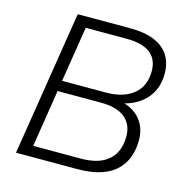

<svg xmlns="http://www.w3.org/2000/svg" viewBox="-104 -804 880 904"><g transform="rotate(15 335.5 -352.5)"><path d="M53 0 165 -705H422Q493 -705 540 -685Q587 -665 610 -628Q633 -591 633 -540Q633 -461 584 -411Q535 -361 453 -350V-364Q498 -357 530.5 -336Q563 -315 580 -282Q597 -249 597 -208Q597 -140 568.5 -93Q540 -46 485.5 -23Q431 0 352 0ZM123 -52H354Q390 -52 419 -58.5Q448 -65 469.5 -78Q491 -91 505.5 -109.5Q520 -128 527.5 -153Q535 -178 535 -209Q535 -238 524.5 -261Q514 -284 494.5 -299.5Q475 -315 446.5 -323Q418 -331 380 -331H167ZM175 -383H389Q473 -383 522 -422.5Q571 -462 571 -536Q571 -593 533 -623Q495 -653 415 -653H218Z"/></g></svg>

Font: Nunito Sans 12pt Light
Style: Italic
Weight: 300
Italic angle: -9°
Designer: Vernon Adams
Foundry: Vernon Adams
Version: Version 3.101;gftools[0.9.27]